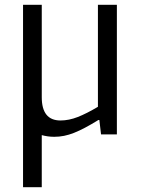

<svg xmlns="http://www.w3.org/2000/svg" viewBox="-20 -560 587 800"><path d="M76 -540H154V-155Q154 -58 232 -58Q267 -58 304 -72.5Q341 -87 388 -115V-540H467V0H401L394 -60H390Q359 -41 334.5 -28Q310 -15 288.5 -6.5Q267 2 247 6Q227 10 206 10Q191 10 178 8Q165 6 154 3V220H76Z"/></svg>

Font: Encode Sans Condensed
Style: Regular
Weight: 400
Designer: Pablo Impallari, Andres Torresi
Foundry: Pablo Impallari, Andres Torresi
Version: Version 1.000; ttfautohint (v1.00) -l 8 -r 50 -G 200 -x 14 -